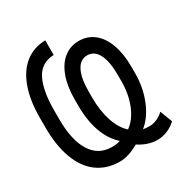

<svg xmlns="http://www.w3.org/2000/svg" viewBox="-171 -858 942 991"><g transform="rotate(-30 300.0 -362.5)"><path d="M375 -30H372Q311 5 261 5Q183 5 127.5 -35.5Q72 -76 43 -153.8Q14 -231.5 14 -341V-398Q14 -500 40.5 -574.2Q67 -648.5 117.5 -688.5Q168 -728.5 238 -730V-643Q161.5 -640 129.2 -574.8Q97 -509.5 97 -395V-342Q97 -216 139.5 -148.5Q182 -81 261 -81Q293 -81 311.5 -88Q264.5 -130.5 240.8 -197.5Q217 -264.5 217 -353V-390Q217 -466.5 237.5 -523.2Q258 -580 296.2 -610.5Q334.5 -641 386 -641Q437.5 -641 475.8 -610.5Q514 -580 534.5 -523.2Q555 -466.5 555 -390V-353Q555 -266.5 525.2 -193.2Q495.5 -120 445 -80Q463 -77 485 -77Q505.5 -77 528.5 -87.2Q551.5 -97.5 568 -114L596 -41Q545.5 5 483 5Q455.5 5 427.8 -4.2Q400 -13.5 375 -30ZM378 -118Q422.5 -149.5 447.8 -211.8Q473 -274 473 -352V-388Q473 -469 450.5 -512Q428 -555 386 -555Q344.5 -555 322.2 -512Q300 -469 300 -388V-352Q300 -274.5 320.2 -213Q340.5 -151.5 378 -118Z"/></g></svg>

Font: JuliaMono
Style: Regular
Weight: 400
Monospace: yes
Designer: cormullion
Foundry: corm
Version: Version 0.055; ttfautohint (v1.8.4)